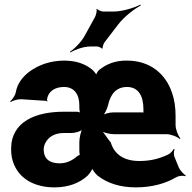

<svg xmlns="http://www.w3.org/2000/svg" viewBox="-20 -800 830 830"><path d="M257 -424C299 -424 323 -394 323 -345V-331C323 -324 325 -312 328 -309L329 -311C326 -315 317 -317 311 -317H255C137 -317 28 -276 28 -156C28 -131 32 -108 41 -88C68 -24 133 10 216 10C276 10 324 -9 358 -40C366 -48 381 -68 381 -77H377C377 -68 393 -48 403 -40C443 -9 497 10 567 10C637 10 697 -7 742 -34C752 -40 772 -42 781 -38L783 -42C774 -46 758 -64 753 -76L735 -120C730 -130 731 -147 735 -155L731 -156C728 -149 715 -135 705 -131C670 -115 633 -104 582 -104C516 -104 474 -133 459 -184C441 -205 427 -231 416 -239L414 -236C425 -227 454 -220 472 -220H700C718 -220 747 -209 757 -199L760 -202C750 -212 739 -241 739 -260V-299C739 -336 734 -369 724 -398C696 -482 628 -538 529 -538C479 -539 440 -523 409 -498C403 -493 394 -479 395 -472L398 -473C397 -480 383 -496 376 -501C346 -525 306 -538 258 -538C199 -538 148 -520 108 -491C80 -470 55 -441 48 -400C45 -386 32 -368 24 -362L26 -359C35 -365 58 -372 72 -371L180 -364C182 -364 182 -362 183 -361L186 -363C185 -364 183 -366 183 -368C188 -407 219 -424 257 -424ZM169 -154C169 -163 171 -171 175 -180C189 -209 217 -225 256 -225H290C305 -225 332 -233 340 -243L338 -246C330 -236 323 -204 323 -186V-148C323 -144 324 -129 326 -127L329 -130C326 -132 316 -127 313 -124C293 -107 269 -94 238 -94C197 -94 169 -111 169 -154ZM600 -328V-321C600 -318 600 -311 602 -309L605 -312C603 -314 597 -314 594 -314H468C454 -314 429 -308 421 -300L423 -297C431 -305 443 -328 447 -345C457 -391 481 -424 529 -424C578 -424 600 -386 600 -328ZM391 -727 347 -647C332 -619 302 -589 283 -577L284 -573C303 -585 341 -599 370 -599H400C405 -599 418 -594 420 -590L424 -591C422 -596 428 -611 431 -616L490 -693C516 -728 562 -762 589 -777L587 -780C560 -766 508 -750 469 -750H426C419 -750 402 -757 399 -762L397 -761C400 -755 395 -734 391 -727Z"/></svg>

Font: Asimov
Style: EdgeNar
Weight: 500
Designer: Google
Version: Version 2.000980: 2014